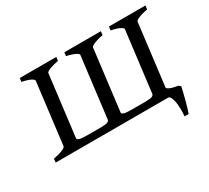

<svg xmlns="http://www.w3.org/2000/svg" viewBox="-117 -644 1040 956"><g transform="rotate(-30 402.5 -166.0)"><path d="M548.8 -454.1 546.4 -433.1Q538.6 -431.6 531.5 -429.9Q524.4 -428.2 517.6 -426.3Q515.6 -425.8 513.9 -425.3Q512.2 -424.8 510.3 -424.3Q475.6 -413.1 474.6 -403.3L431.6 -54.7Q431.6 -50.8 433.8 -48.1Q436 -45.4 442.1 -43.2Q448.2 -41 459.2 -40Q470.2 -39.1 487.8 -39.1H569.3Q594.7 -39.6 604 -43.7Q613.3 -47.9 614.7 -55.7L657.7 -403.3Q658.2 -409.2 642.8 -417.7Q627.4 -426.3 592.8 -433.1L595.2 -454.1H805.2L802.7 -433.1Q768.6 -426.3 750 -418.2Q731.4 -410.2 731 -403.3L687.5 -50.3Q686.5 -44.9 701.4 -37.8Q716.3 -30.8 747.6 -25.9L758.8 -16.6Q756.8 -7.3 752.2 11.5Q747.6 30.3 742.2 51.3Q736.8 72.3 731 91.8Q725.1 111.3 720.7 121.6H697.8Q699.7 98.6 699.2 77.1Q698.7 55.7 695.8 39.1Q692.9 22.5 687.7 12Q682.6 1.5 675.3 0H26.9L29.3 -21Q63.5 -27.8 82 -35.9Q100.6 -43.9 101.6 -50.8L145 -403.3Q145.5 -409.2 130.1 -417.7Q114.7 -426.3 80.1 -433.1L82.5 -454.1H292.5L290 -433.1Q257.3 -426.8 238.3 -418.9Q219.2 -411.1 218.3 -404.3L175.3 -55.7Q174.8 -51.8 177 -48.8Q179.2 -45.9 185.1 -43.7Q190.9 -41.5 202.4 -40.3Q213.9 -39.1 231.4 -39.1H313Q338.4 -39.6 347.9 -43.7Q357.4 -47.9 358.4 -55.7L401.4 -403.3Q401.4 -404.3 400.9 -405.3Q400.9 -405.8 400.4 -405.8V-406.2Q399.4 -409.2 395.5 -412.1Q394.5 -412.6 394.3 -412.8Q394 -413.1 393.1 -413.6Q388.2 -417 380.4 -420.4Q372.6 -423.8 361.3 -427.2Q358.9 -428.2 356.9 -428.5Q355 -428.7 352.5 -429.7Q348.6 -430.7 344.7 -431.4Q340.8 -432.1 336.4 -433.1L338.9 -454.1Z"/></g></svg>

Font: Akkhara
Style: Italic
Weight: 400
Italic angle: -7°
Designer: J. Victor Gaultney
Version: Version 1.00 June 13, 2006, initial release